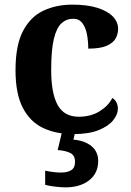

<svg xmlns="http://www.w3.org/2000/svg" viewBox="-20 -569 567 829"><path d="M295 10Q222 10 166 -16.5Q110 -43 78.5 -103.5Q47 -164 47 -266Q47 -374 79.5 -435.5Q112 -497 167.5 -523Q223 -549 292 -549Q357 -549 401 -535Q445 -521 467.5 -497.5Q490 -474 490 -444Q490 -423 479.5 -403.5Q469 -384 441 -371.5Q413 -359 361 -359Q361 -394 355 -423Q349 -452 335 -470Q321 -488 296 -488Q267 -488 245.5 -468.5Q224 -449 212.5 -401Q201 -353 201 -267Q201 -166 229 -115.5Q257 -65 320 -65Q372 -65 410 -88.5Q448 -112 465 -146Q477 -139 483 -126.5Q489 -114 489 -100Q489 -75 468.5 -49.5Q448 -24 405.5 -7Q363 10 295 10ZM262 240Q246 240 219.5 237Q193 234 175 229V168Q213 176 243 176Q272 176 288 165.5Q304 155 304 130Q304 101 282.5 91Q261 81 229 79L250 -9H307L297 34Q346 38 375 62Q404 86 404 126Q404 179 365 209.5Q326 240 262 240Z"/></svg>

Font: Noto Serif Vithkuqi
Style: Regular
Weight: 400
Version: Version 1.005